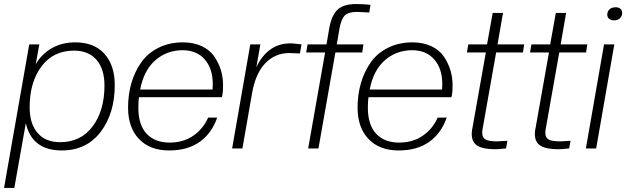

<svg xmlns="http://www.w3.org/2000/svg" viewBox="-43 -736 3105 952"><path d="M263 10Q116 10 85 -125L28 196H-23L102 -516H152L134 -417Q162 -467 213 -496.5Q264 -526 330 -526Q424 -526 475 -469Q526 -412 526 -314Q526 -174 456 -82Q386 10 263 10ZM255 -31Q358 -31 416.5 -109.5Q475 -188 475 -312Q475 -394 435.5 -439.5Q396 -485 324 -485Q221 -485 162.5 -406.5Q104 -328 104 -204Q104 -122 143.5 -76.5Q183 -31 255 -31Z M796 10Q700 10 646 -47Q592 -104 592 -202Q592 -267 608.5 -324Q625 -381 657.5 -427Q690 -473 743.5 -499.5Q797 -526 864 -526Q918 -526 958.5 -506.5Q999 -487 1020.5 -454.5Q1042 -422 1052.5 -387Q1063 -352 1063 -314Q1063 -272 1057 -254H646Q643 -235 643 -201Q643 -117 684 -73Q725 -29 798 -29Q865 -29 914.5 -62.5Q964 -96 989 -153H1034Q1007 -75 947 -32.5Q887 10 796 10ZM863 -487Q784 -487 727 -437Q670 -387 652 -292H1011Q1012 -301 1012 -319Q1012 -396 972 -441.5Q932 -487 863 -487Z M1159 0H1108L1198 -516H1248L1228 -403Q1285 -521 1397 -521Q1412 -521 1452 -516L1444 -471L1391 -473Q1321 -473 1272 -422Q1223 -371 1206 -269Z M1536 0H1485L1569 -476H1475L1482 -516H1576L1589 -593Q1600 -658 1629.5 -687Q1659 -716 1723 -716Q1758 -716 1794 -712L1788 -674L1728 -677Q1683 -677 1665.5 -658Q1648 -639 1640 -593L1627 -516H1759L1753 -476H1620Z M1934 10Q1838 10 1784 -47Q1730 -104 1730 -202Q1730 -267 1746.5 -324Q1763 -381 1795.5 -427Q1828 -473 1881.5 -499.5Q1935 -526 2002 -526Q2056 -526 2096.5 -506.5Q2137 -487 2158.5 -454.5Q2180 -422 2190.5 -387Q2201 -352 2201 -314Q2201 -272 2195 -254H1784Q1781 -235 1781 -201Q1781 -117 1822 -73Q1863 -29 1936 -29Q2003 -29 2052.5 -62.5Q2102 -96 2127 -153H2172Q2145 -75 2085 -32.5Q2025 10 1934 10ZM2001 -487Q1922 -487 1865 -437Q1808 -387 1790 -292H2149Q2150 -301 2150 -319Q2150 -396 2110 -441.5Q2070 -487 2001 -487Z M2413 4Q2354 4 2325 -13Q2296 -30 2296 -72Q2296 -88 2300 -104L2366 -476H2272L2279 -516H2372L2400 -672H2451L2424 -516H2556L2550 -476H2417L2351 -103Q2348 -91 2348 -78Q2348 -53 2365 -44Q2382 -35 2422 -35L2473 -38L2466 0Q2428 4 2413 4Z M2726 4Q2667 4 2638 -13Q2609 -30 2609 -72Q2609 -88 2613 -104L2679 -476H2585L2592 -516H2685L2713 -672H2764L2737 -516H2869L2863 -476H2730L2664 -103Q2661 -91 2661 -78Q2661 -53 2678 -44Q2695 -35 2735 -35L2786 -38L2779 0Q2741 4 2726 4Z M2913 0H2862L2952 -516H3003ZM3001 -635Q2986 -635 2977 -643Q2968 -651 2968 -663Q2968 -679 2979 -689.5Q2990 -700 3010 -700Q3025 -700 3033.5 -692Q3042 -684 3042 -672Q3042 -656 3031 -645.5Q3020 -635 3001 -635Z"/></svg>

Font: Creato Display Light
Style: Italic
Weight: 300
Italic angle: -10°
Version: Version 1.000